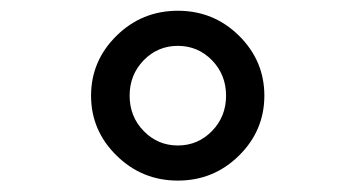

<svg xmlns="http://www.w3.org/2000/svg" viewBox="-20 -815 640 350"><path d="M415.8 -531.5Q369.6 -485.8 304.2 -485.8Q238.8 -485.8 192.4 -531.5Q146 -577.1 146 -640.6Q146 -704.1 192.4 -749.8Q238.8 -795.4 304.2 -795.4Q369.6 -795.4 415.8 -749.8Q461.9 -704.1 461.9 -640.6Q461.9 -577.1 415.8 -531.5ZM241.9 -576.2Q267.6 -549.8 304.2 -549.8Q340.8 -549.8 366.5 -576.2Q392.1 -602.5 392.1 -640.6Q392.1 -678.7 366.5 -705.1Q340.8 -731.4 304.2 -731.4Q267.6 -731.4 241.9 -705.1Q216.3 -678.7 216.3 -640.6Q216.3 -602.5 241.9 -576.2Z"/></svg>

Font: LilGrotesk
Style: Regular
Weight: 400
Designer: BSozoo
Foundry: BSozoo
Version: Version 1.004;PS 001.004;hotconv 1.0.70;makeotf.lib2.5.58329